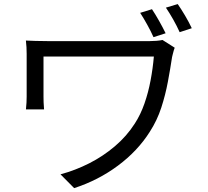

<svg xmlns="http://www.w3.org/2000/svg" viewBox="-20 -879 1040 960"><path d="M739.9 -833Q756.9 -807.4 775.7 -774.1Q794.4 -740.9 808.1 -712.7L747.5 -693.2Q734.2 -723.2 716.2 -755.5Q698.3 -787.8 680.9 -814.8ZM868.6 -858.6Q885.9 -833.8 905.4 -800.9Q924.9 -767.9 938.9 -737.9L878.3 -718.1Q864.1 -749.7 845.8 -782Q827.5 -814.2 809.5 -840.8ZM853.5 -640.4Q851.7 -635.7 848.7 -626.3Q845.7 -616.9 843.8 -607.8Q841.8 -598.7 840.4 -593.8Q831.4 -534.4 819.3 -469.7Q807.2 -404.9 786.5 -341Q765.7 -277 729 -220.1Q668.4 -124.2 569.9 -50.9Q471.4 22.5 350.8 61.6L282.5 -7.3Q356.3 -27.2 425.8 -62.3Q495.3 -97.5 554.5 -147.8Q613.8 -198.2 654.2 -261.6Q683.1 -306.1 702.3 -361.4Q721.6 -416.6 732.9 -477Q744.3 -537.4 749.3 -596.3Q737.2 -596.3 705.3 -596.3Q673.4 -596.3 628.1 -596.3Q582.9 -596.3 530.9 -596.3Q478.9 -596.3 426.9 -596.3Q374.9 -596.3 328.4 -596.3Q281.9 -596.3 247.2 -596.3Q212.5 -596.3 197.5 -596.3Q197.5 -587.5 197.5 -567.6Q197.5 -547.7 197.5 -522.3Q197.5 -496.8 197.5 -471.5Q197.5 -446.1 197.5 -425.9Q197.5 -405.6 197.5 -395.9Q197.5 -385.5 198 -368Q198.5 -350.6 200.3 -331.9H109.7Q111.7 -350.6 112.5 -366.3Q113.3 -382 113.3 -395.9Q113.3 -408 113.3 -436.1Q113.3 -464.2 113.3 -498.4Q113.3 -532.7 113.3 -563.3Q113.3 -594 113.3 -609.5Q113.3 -626.6 112.4 -643.2Q111.5 -659.8 109.5 -676.3Q130 -675.3 156.9 -674.4Q183.8 -673.5 216.1 -673.5Q223.3 -673.5 251.8 -673.5Q280.4 -673.5 322.5 -673.5Q364.6 -673.5 414.5 -673.5Q464.4 -673.5 514.6 -673.5Q564.7 -673.5 609.4 -673.5Q654 -673.5 685.8 -673.5Q717.5 -673.5 729.6 -673.5Q746 -673.5 762.8 -674.9Q779.6 -676.3 792.6 -679.1Z"/></svg>

Font: Noto Sans SC Thin
Style: Regular
Weight: 100
Designer: Ryoko NISHIZUKA 西塚涼子 (kana, bopomofo & ideographs); Paul D. Hunt (Latin, Greek & Cyrillic); Sandoll Communications 산돌커뮤니
Foundry: Adobe
Version: Version 2.004-H2;hotconv 1.0.118;makeotfexe 2.5.65603